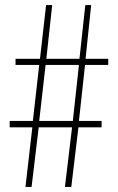

<svg xmlns="http://www.w3.org/2000/svg" viewBox="-20 -734 464 754"><path d="M314 -479H405V-503H316L338 -714H315L292 -503H162L185 -714H161L137 -503H41V-479H134L109 -259H18V-234H107L80 0H104L132 -234H263L235 0H260L288 -234H379V-259H290ZM134 -259 159 -479H290L266 -259Z"/></svg>

Font: Noto Sans Myanmar ExtraCondensed Thin
Style: Regular
Weight: 100
Width: 2
Designer: Monotype Design Team
Foundry: Monotype Imaging Inc.
Version: Version 2.107